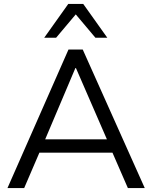

<svg xmlns="http://www.w3.org/2000/svg" viewBox="-20 -957 775 977"><path d="M18 0 328.5 -705H401L716.6 0H630.7L543.1 -201.2L579.7 -180H149.3L189.5 -201.2L103 0ZM363.5 -610.5 202.4 -230.3 178.5 -248.1H550L531.7 -230.3L366.5 -610.5ZM205 -765 327.4 -936.9H403.6L526 -765H465.5L365.5 -883.8L265.5 -765Z"/></svg>

Font: Mulish ExtraLight
Style: Regular
Weight: 200
Designer: Vernon Adams
Foundry: Vernon Adams
Version: Version 3.603